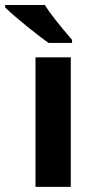

<svg xmlns="http://www.w3.org/2000/svg" viewBox="-66 -731 369 751"><path d="M210.9 0H72.8V-506.8H210.9ZM124.5 -563Q95.7 -582.5 40.3 -627.2Q-15.1 -671.9 -45.9 -702.1V-711.4H109.4Q137.7 -665.5 215.8 -575.2V-563Z"/></svg>

Font: Bpm'online Open Sans
Style: Bold
Weight: 700
Foundry: Ascender Corporation
Version: Version 1.10